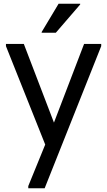

<svg xmlns="http://www.w3.org/2000/svg" viewBox="-20 -780 576 1032"><path d="M411 -756V-760H295L204 -608V-604H280ZM432 -544 270 -121 108 -544H12V-532L223 -3L132 220V232H220L524 -532V-544Z"/></svg>

Font: Kufam Arabic Latin Roman Normal
Style: Regular
Weight: 400
Designer: Wael Morcos & Artur Schmal
Version: Version 1.200;PS 001.200;hotconv 1.0.88;makeotf.lib2.5.64775